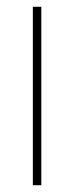

<svg xmlns="http://www.w3.org/2000/svg" viewBox="-20 -598 218 567"><path d="M102 -51V-578H77V-51Z"/></svg>

Font: Noto Sans Tamil UI Condensed Thin
Style: Regular
Weight: 100
Width: 3
Designer: Jelle Bosma - Monotype Design Team
Foundry: Monotype Imaging Inc.
Version: Version 2.004